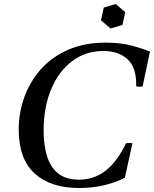

<svg xmlns="http://www.w3.org/2000/svg" viewBox="-20 -929 773 964"><path d="M377 15Q235 15 154.5 -57.5Q74 -130 74 -278Q74 -363 102 -441Q130 -519 185 -581Q240 -643 322 -679Q404 -715 511 -715Q586 -715 643 -699.5Q700 -684 733 -670L696 -495Q680 -492 664 -495Q666 -590 620.5 -631.5Q575 -673 499 -673Q409 -673 341.5 -621.5Q274 -570 236.5 -480Q199 -390 199 -273Q199 -203 215.5 -147Q232 -91 271 -59Q310 -27 377 -27Q451 -27 509 -71Q567 -115 613 -210Q629 -213 645 -210L607 -37Q567 -15 507 0Q447 15 377 15ZM561 -909 609 -868 595 -804 535 -786 487 -827 501 -891Z"/></svg>

Font: Poltawski Nowy
Style: Italic
Weight: 400
Italic angle: -12°
Designer: Adam Pótawski, Mateusz Machalski, Borys Kosmynka, Ania Wieluska
Foundry: Capitalics.wtf
Version: Version 1.001;gftools[0.9.25]